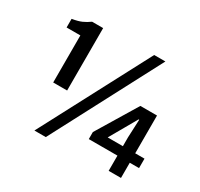

<svg xmlns="http://www.w3.org/2000/svg" viewBox="-144 -847 1082 1039"><g transform="rotate(30 397.5 -327.0)"><path d="M141 -264V-558H55V-612Q92 -618 114.5 -628Q137 -638 159 -654H228V-264ZM183 12 540 -666H610L254 12ZM545 -154H640V-209L645 -322H641L596 -243ZM640 0V-95H461V-139L613 -390H717V-154H775V-95H717V0Z"/></g></svg>

Font: Source Sans Pro SemiBold
Style: Regular
Weight: 600
Designer: Paul D. Hunt
Foundry: Adobe Systems Incorporated
Version: Version 2.045;hotconv 1.0.109;makeotfexe 2.5.65596